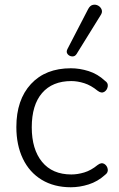

<svg xmlns="http://www.w3.org/2000/svg" viewBox="-20 -782 500 810"><path d="M279 8Q208 8 156 -23.5Q104 -55 76.5 -112.5Q49 -170 49 -246Q49 -361 110.5 -427.5Q172 -494 279 -494Q316 -494 354 -482Q392 -470 423 -441Q437 -432 434.5 -417Q432 -402 420 -394.5Q408 -387 392 -399Q364 -422 335.5 -431Q307 -440 281 -440Q201 -440 157.5 -389.5Q114 -339 114 -245Q114 -152 157.5 -99Q201 -46 281 -46Q307 -46 335.5 -54.5Q364 -63 392 -86Q408 -98 420 -90.5Q432 -83 434.5 -68.5Q437 -54 423 -44Q392 -16 354 -4Q316 8 279 8ZM303 -554Q296 -543 284 -544Q272 -545 265 -554Q258 -563 265 -576L352 -744Q360 -759 372 -761.5Q384 -764 394.5 -758Q405 -752 409 -741Q413 -730 404 -717Z"/></svg>

Font: Chiron GoRound TC L
Style: Regular
Weight: 300
Designer: Ryoko NISHIZUKA 西塚涼子 (kana, bopomofo & ideographs); Paul D. Hunt (Latin, Greek & Cyrillic); Sandoll Communications 산돌커뮤니
Foundry: Adobe
Version: Version 1.000;hotconv 1.1.1;makeotfexe 2.6.0